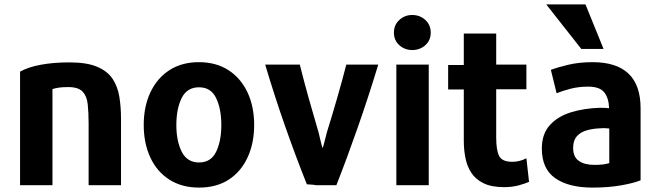

<svg xmlns="http://www.w3.org/2000/svg" viewBox="-20 -832 2988 871"><path d="M529 8V-293Q529 -346 521.5 -392.5Q514 -439 491 -474Q468 -509 421 -529Q374 -549 296 -549Q221 -549 163.5 -538Q106 -527 71 -507V8H218V-428Q231 -432 247 -434.5Q263 -437 290 -437Q335 -437 354.5 -416.5Q374 -396 378 -358.5Q382 -321 382 -271V8Z M1133 -265Q1133 -349 1102.5 -413.5Q1072 -478 1016 -514Q960 -550 882 -550Q805 -550 749 -514Q693 -478 662.5 -413.5Q632 -349 632 -265Q632 -182 662 -117.5Q692 -53 748.5 -17Q805 19 883 19Q962 19 1017.5 -17Q1073 -53 1103 -117.5Q1133 -182 1133 -265ZM984 -265Q984 -192 960.5 -143.5Q937 -95 883 -95Q829 -95 804.5 -143.5Q780 -192 780 -265Q780 -338 804 -387Q828 -436 883 -436Q937 -436 960.5 -387Q984 -338 984 -265Z M1696 -539H1551Q1532 -465 1509 -385.5Q1486 -306 1463 -232Q1456 -207 1451 -185Q1446 -163 1443 -161Q1440 -169 1435.5 -188.5Q1431 -208 1425 -232Q1403 -306 1381 -384.5Q1359 -463 1340 -539H1183Q1227 -391 1275.5 -253.5Q1324 -116 1372 4Q1380 5 1392.5 5.5Q1405 6 1412 8H1506Q1554 -114 1602.5 -252.5Q1651 -391 1696 -539Z M1934 -684Q1934 -719 1909.5 -741.5Q1885 -764 1850 -764Q1816 -764 1791.5 -741.5Q1767 -719 1767 -684Q1767 -649 1791.5 -627Q1816 -605 1850 -605Q1885 -605 1909.5 -627Q1934 -649 1934 -684ZM1925 8V-539H1778V8Z M2380 -7 2368 -114Q2337 -98 2304 -98Q2258 -98 2244.5 -124Q2231 -150 2231 -209V-427H2368V-539H2231V-680H2084V-537H2013V-426H2084V-193Q2084 -153 2091.5 -115Q2099 -77 2118.5 -47.5Q2138 -18 2174 -0.5Q2210 17 2267 17Q2303 17 2332.5 9Q2362 1 2380 -7Z M2718 -610 2636 -812H2458L2617 -610ZM2886 -14V-341Q2886 -550 2668 -550Q2607 -550 2557 -538Q2507 -526 2479 -515L2505 -409Q2532 -420 2568.5 -429.5Q2605 -439 2648 -439Q2701 -439 2721.5 -412.5Q2742 -386 2743 -341Q2736 -342 2725 -342.5Q2714 -343 2702 -343Q2630 -341 2570 -322.5Q2510 -304 2474 -264Q2438 -224 2438 -158Q2438 -66 2499 -23.5Q2560 19 2668 19Q2739 19 2796.5 9Q2854 -1 2886 -14ZM2744 -92Q2731 -88 2715.5 -86Q2700 -84 2677 -84Q2632 -84 2606 -102Q2580 -120 2580 -161Q2580 -195 2597 -214Q2614 -233 2642.5 -241Q2671 -249 2705 -250Q2716 -251 2725.5 -250.5Q2735 -250 2744 -249Z"/></svg>

Font: Repo Bold
Style: Bold
Weight: 700
Designer: Stefan Peev
Foundry: Context Ltd
Version: Version 1.502